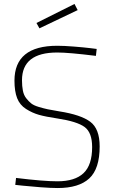

<svg xmlns="http://www.w3.org/2000/svg" viewBox="-20 -942 576 969"><path d="M468 -695 464 -660Q327 -677 269 -677Q91 -677 91 -537Q91 -507 95.5 -484.5Q100 -462 112 -446.5Q124 -431 137 -420.5Q150 -410 175 -402.5Q200 -395 221 -390.5Q242 -386 279 -380Q388 -363 435.5 -327.5Q483 -292 483 -203Q483 -90 430.5 -41.5Q378 7 271 7Q238 7 184.5 3Q131 -1 94 -5L57 -9L61 -44Q199 -27 270 -27Q358 -27 401.5 -68Q445 -109 445 -200Q445 -273 407 -301Q369 -329 270 -344Q210 -353 176.5 -362.5Q143 -372 111.5 -392Q80 -412 66.5 -446.5Q53 -481 53 -535Q53 -711 269 -711Q303 -711 353 -707Q403 -703 436 -699ZM164 -826 356 -922 372 -891 179 -799Z"/></svg>

Font: TitilliumText22L Th
Style: Thin
Weight: 100
Designer: Campivisivi
Foundry: Campivisivi
Version: 1.000